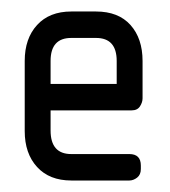

<svg xmlns="http://www.w3.org/2000/svg" viewBox="-20 -314 296 334"><path d="M68 -122V-87Q68 -46 104 -46H205Q225 -46 225 -26V-20Q225 -10 218.5 -5Q212 0 205 0H104Q66 0 44.5 -23.5Q23 -47 23 -86V-208Q23 -247 44.5 -270.5Q66 -294 104 -294H147Q186 -294 207 -270.5Q228 -247 228 -208V-143Q228 -136 223.5 -129Q219 -122 209 -122ZM104 -248Q68 -248 68 -208V-168H183V-208Q183 -248 147 -248Z"/></svg>

Font: Chathura
Style: ExtraBold
Weight: 800
Designer: Appaji Ambarisha Darbha
Foundry: Aditya Fonts
Version: Version 1.001 2016